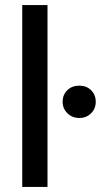

<svg xmlns="http://www.w3.org/2000/svg" viewBox="-20 -740 429 760"><path d="M68 0V-720H168V0ZM228 -337Q228 -365 246.5 -383Q265 -401 294 -401Q322 -401 340.5 -383Q359 -365 359 -337Q359 -310 340.5 -291.5Q322 -273 294 -273Q266 -273 247 -291.5Q228 -310 228 -337Z"/></svg>

Font: AWOL-DM Medium
Style: Regular
Weight: 500
Designer: Colophon Foundry, Jonny Pinhorn, Mikhail Sharanda
Foundry: Colophon Foundry
Version: Version 1.000;Glyphs 3.2.3 (3260)